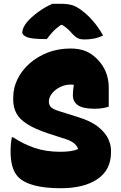

<svg xmlns="http://www.w3.org/2000/svg" viewBox="-20 -977 640 1017"><path d="M353 -720Q400 -720 433 -706.5Q466 -693 494 -665Q556 -603 556 -513V-412Q541 -407 522.5 -404Q504 -401 481 -401Q420 -401 393 -419.5Q366 -438 366 -473Q366 -495 371 -528Q364 -529 354 -529Q324 -529 297.5 -515.5Q271 -502 255 -481.5Q239 -461 239 -440V-436Q240 -419 251 -408.5Q262 -398 297 -387L393 -357Q464 -335 502 -303.5Q540 -272 554 -240Q568 -208 568 -182V-171Q568 -77 496.5 -28.5Q425 20 302 20Q133 20 75 -41Q56 -61 46 -94.5Q36 -128 36 -175Q36 -198 38 -217.5Q40 -237 43 -250H49Q103 -214 163.5 -193.5Q224 -173 300 -173Q330 -173 353.5 -176.5Q377 -180 393 -187V-190Q381 -223 329 -240L236 -270Q164 -294 123.5 -320Q83 -346 66.5 -377.5Q50 -409 50 -447V-460Q50 -512 73 -558.5Q96 -605 137.5 -641.5Q179 -678 234 -699Q289 -720 353 -720ZM258 -957H299Q334 -957 358 -951Q382 -945 410 -924Q442 -901 472 -866.5Q502 -832 526 -789Q501 -777 477 -772.5Q453 -768 427 -768Q405 -768 391.5 -775Q378 -782 364 -797Q354 -809 342 -820.5Q330 -832 310 -845H302Q273 -824 256 -804.5Q239 -785 228 -770H222Q147 -770 122.5 -780.5Q98 -791 98 -805Q98 -829 123 -860Q146 -887 183 -914Q220 -941 258 -957Z"/></svg>

Font: Recursive Mn Csl St Blk
Style: Regular
Weight: 900
Monospace: yes
Version: Version 1.079;hotconv 1.0.112;makeotfexe 2.5.65598; ttfautoh